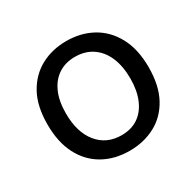

<svg xmlns="http://www.w3.org/2000/svg" viewBox="-123 -669 841 822"><g transform="rotate(-30 297.0 -258.5)"><path d="M298 13Q224 13 167.5 -19Q111 -51 79.5 -112Q48 -173 48 -260Q48 -351 81 -410.5Q114 -470 170 -500Q226 -530 296 -530Q367 -530 423.5 -499Q480 -468 513 -407Q546 -346 546 -257Q546 -167 513.5 -107Q481 -47 424.5 -17Q368 13 298 13ZM301 -62Q349 -62 383 -85Q417 -108 435.5 -151.5Q454 -195 454 -254Q454 -315 435 -359.5Q416 -404 380 -428.5Q344 -453 294 -453Q247 -453 212.5 -430.5Q178 -408 159 -365.5Q140 -323 140 -262Q140 -169 183.5 -115.5Q227 -62 301 -62Z"/></g></svg>

Font: Bricolage Grotesque 28pt
Style: Regular
Weight: 400
Version: Version 1.001;gftools[0.9.33.dev8+g029e19f]